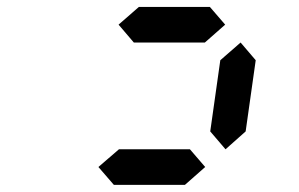

<svg xmlns="http://www.w3.org/2000/svg" viewBox="-20 -520 840 540"><path d="M614.3 -100.1 571.3 -150.4 599.6 -350.6 656.7 -400.4 699.2 -350.6 670.9 -150.4ZM556.2 -400.4H356.4L313.5 -450.7L370.6 -500.5H570.3L613.3 -450.7ZM500 0H300.3L256.8 -50.3L314.5 -100.1H514.2L557.1 -50.3Z"/></svg>

Font: E1234
Style: Italic
Weight: 400
Italic angle: -8°
Designer: GGBotNet
Foundry: GGBotNet
Version: 1.04